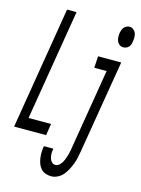

<svg xmlns="http://www.w3.org/2000/svg" viewBox="-158 -813 819 1114"><g transform="rotate(15 251.0 -256.0)"><path d="M-19 0 102 -735H159L49 -70H184L173 0ZM473 -608Q460 -608 450 -615.5Q440 -623 435.5 -634.5Q431 -646 430.5 -659Q430 -672 432 -685Q434 -694 437 -702.5Q440 -711 446.5 -718Q453 -725 461.5 -729Q470 -733 479 -733Q491 -733 501.5 -725Q512 -717 516.5 -705.5Q521 -694 521 -681Q521 -668 519 -655Q518 -646 515 -637.5Q512 -629 506 -622Q500 -615 490.5 -611.5Q481 -608 473 -608ZM263 223Q245 223 228.5 217Q212 211 201 199Q190 187 184 171Q178 155 175.5 138Q173 121 173.5 103Q174 85 177 67V65H234V66Q231 80 231 94Q231 108 234.5 121Q238 134 247 143.5Q256 153 269 153Q282 153 292.5 143.5Q303 134 309 123Q315 112 319.5 100Q324 88 327.5 76Q331 64 333 52Q335 40 337 28L416 -450H342L346 -520H485L392 39Q389 59 384.5 78.5Q380 98 373 116.5Q366 135 356.5 153.5Q347 172 333.5 188Q320 204 301 213.5Q282 223 263 223Z"/></g></svg>

Font: Iosevka Fixed
Style: Italic
Weight: 400
Italic angle: -9°
Monospace: yes
Designer: Belleve Invis
Foundry: Belleve Invis
Version: Version 33.2.4